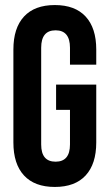

<svg xmlns="http://www.w3.org/2000/svg" viewBox="-20 -730 431 760"><path d="M33 -166V-534Q33 -619 75 -664.5Q117 -710 197 -710Q277 -710 319 -664.5Q361 -619 361 -534V-474H257V-541Q257 -610 200 -610Q143 -610 143 -541V-158Q143 -90 200 -90Q257 -90 257 -158V-295H202V-395H361V-166Q361 -81 319 -35.5Q277 10 197 10Q117 10 75 -35.5Q33 -81 33 -166Z"/></svg>

Font: kids-team
Style: team
Weight: 400
Designer: Ryoichi Tsunekawa, Thomas Gollenia, Laura Emeder
Foundry: Ryoichi Tsunekawa, Thomas Gollenia, Laura Emeder
Version: Version 2.000